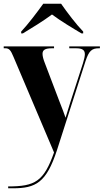

<svg xmlns="http://www.w3.org/2000/svg" viewBox="-22 -786 558 1034"><path d="M92 -616V-606H101C144 -632 213 -674 258 -708C303 -674 373 -632 417 -606H426V-616C389 -654 338 -721 307 -766H211C179 -721 128 -654 92 -616ZM22 218V228H48C170 228 228 198 285 22L439 -458C457 -512 472 -526 511 -526H516V-536H351V-526H387C421 -526 435 -517 435 -494C435 -483 431 -466 425 -446L356 -233C348 -207 340 -181 331 -152C323 -176 313 -202 298 -240L220 -445C212 -465 207 -483 207 -496C207 -517 221 -526 258 -526H269V-536H-2V-526H7C28 -526 36 -515 51 -479L269 35C214 191 167 218 22 218Z"/></svg>

Font: Noto Serif Display Condensed ExtraBold
Style: Regular
Weight: 800
Width: 3
Designer: Monotype Design Team
Foundry: Monotype Imaging Inc.
Version: Version 2.009